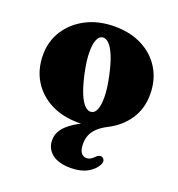

<svg xmlns="http://www.w3.org/2000/svg" viewBox="-132 -602 877 947"><g transform="rotate(20 306.5 -129.0)"><path d="M310.5 -494.5Q394 -494.5 456.2 -462Q518.5 -429.5 553.2 -372Q588 -314.5 588 -238.5Q588 -163 549.8 -106.5Q511.5 -50 447 -17.5Q414 -0.5 395 18.2Q376 37 368 57.5Q360 78 360 101.5Q360 134 371 148.8Q382 163.5 399 163.5Q411.5 163.5 421.5 157.2Q431.5 151 441 141Q447.5 134.5 454.2 131.8Q461 129 469 131Q477 133.5 482 143.2Q487 153 479 168.5Q465 197 429.8 216.5Q394.5 236 343.5 236Q279 236 244.8 209Q210.5 182 210.5 136.5Q210.5 107 227.8 81.8Q245 56.5 282.8 32.2Q320.5 8 383 -18.5L342 10.5Q330.5 12 320.5 12.5Q310.5 13 302.5 13Q219.5 13 157 -19.2Q94.5 -51.5 59.5 -109Q24.5 -166.5 24.5 -243Q24.5 -314 60.8 -370.8Q97 -427.5 161.5 -461Q226 -494.5 310.5 -494.5ZM346 -59Q363 -62.5 372 -85.8Q381 -109 380.5 -151.5Q380 -194 367 -254.5Q354 -316.5 338 -355.2Q322 -394 304.2 -410.5Q286.5 -427 269 -423Q253 -419.5 243.8 -397Q234.5 -374.5 234.8 -332.2Q235 -290 248 -227.5Q261.5 -166 277.2 -127.2Q293 -88.5 310.8 -71.8Q328.5 -55 346 -59Z"/></g></svg>

Font: Fraunces Black
Style: Regular
Weight: 900
Version: Version 1.000;[b76b70a41]